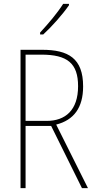

<svg xmlns="http://www.w3.org/2000/svg" viewBox="-20 -971 496 991"><path d="M336 -944V-951H306C274 -901 232 -852 187 -803V-793H203C246 -832 303 -896 336 -944ZM197 -714H86V0H112V-321H244L403 0H434L270 -328C361 -351 409 -415 409 -525C409 -670 333 -714 197 -714ZM193 -689C327 -689 383 -645 383 -526C383 -402 317 -347 221 -347H112V-689Z"/></svg>

Font: Noto Sans Myanmar UI Condensed Thin
Style: Regular
Weight: 100
Width: 3
Designer: Monotype Design Team
Foundry: Monotype Imaging Inc.
Version: Version 2.103